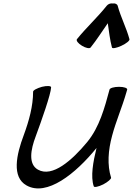

<svg xmlns="http://www.w3.org/2000/svg" viewBox="-20 -1050 767 1108"><path d="M503 -776C539 -821 569 -869 602 -916C609 -869 614 -821 626 -776C628 -768 653 -773 681 -786C709 -799 730 -816 727 -824C709 -891 677 -950 659 -1017C656 -1027 644 -1032 630 -1030C618 -1032 604 -1027 596 -1017C543 -950 478 -891 424 -824C418 -816 431 -799 453 -786C474 -773 497 -768 503 -776ZM171 -520C171 -439 148 -354 117 -270C74 -156 47 -28 133 20C250 86 416 -47 537 -196C517 -115 502 -31 521 25C523 33 548 28 576 14C603 0 623 -18 621 -25C598 -98 604 -182 627 -267C649 -350 685 -432 709 -516C710 -521 712 -527 714 -533C716 -542 695 -549 667 -549C639 -549 614 -542 612 -533C584 -429 554 -316 483 -230C396 -125 282 -24 199 -71C142 -103 157 -187 186 -263C221 -358 273 -505 275 -546C275 -555 251 -556 222 -549C194 -541 170 -529 171 -520Z"/></svg>

Font: Nupuram Medium Oblique
Style: Regular
Weight: 500
Designer: Santhosh Thottingal (santhosh.thottingal@gmail.com)
Foundry: SMC
Version: Version 1.000